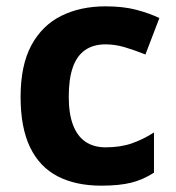

<svg xmlns="http://www.w3.org/2000/svg" viewBox="-20 -576 554 606"><path d="M300 10Q219 10 162 -19.5Q105 -49 75 -111Q45 -173 45 -270Q45 -370 79 -433Q113 -496 173.5 -526Q234 -556 313 -556Q369 -556 410.5 -545Q452 -534 483 -519L439 -404Q404 -418 373.5 -427Q343 -436 313 -436Q274 -436 248 -417.5Q222 -399 209.5 -362.5Q197 -326 197 -271Q197 -217 210.5 -181.5Q224 -146 250 -128.5Q276 -111 313 -111Q360 -111 396 -123.5Q432 -136 466 -158V-31Q432 -9 394.5 0.5Q357 10 300 10Z"/></svg>

Font: Noto Sans Devanagari
Style: Regular
Weight: 400
Designer: Jelle Bosma - Monotype Design Team
Foundry: Monotype Imaging Inc.
Version: Version 2.003